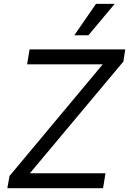

<svg xmlns="http://www.w3.org/2000/svg" viewBox="-20 -986 676 1006"><path d="M18.5 0 29.8 -63.9 518.5 -649.1H122.2L134.9 -727.3H636.4L626.4 -663.4L136.4 -78.1H532.7L519.9 0ZM369.3 -801.1 483 -965.9H581L443.2 -801.1Z"/></svg>

Font: Karasuma Gothic
Style: Italic
Weight: 400
Italic angle: -9.39999°
Designer: Rasmus Andersson / Ryoko Nishizuka
Foundry: Genbu
Version: Version 1.00